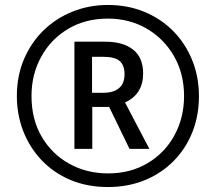

<svg xmlns="http://www.w3.org/2000/svg" viewBox="-20 -810 870 774"><path d="M415 -56Q331 -56 263 -85Q195 -114 147 -165Q99 -216 73.5 -282Q48 -348 48 -423Q48 -504 76.5 -571Q105 -638 155 -687Q205 -736 272 -763Q339 -790 415 -790Q495 -790 562.5 -762Q630 -734 679 -684Q728 -634 755 -567Q782 -500 782 -422Q782 -343 755 -276Q728 -209 678.5 -159.5Q629 -110 562 -83Q495 -56 415 -56ZM416 -111Q506 -111 575.5 -152.5Q645 -194 683.5 -265Q722 -336 722 -423Q722 -513 681.5 -583.5Q641 -654 571.5 -694.5Q502 -735 415 -735Q324 -735 254.5 -693.5Q185 -652 146 -581Q107 -510 107 -423Q107 -329 148 -259Q189 -189 259 -150Q329 -111 416 -111ZM280 -210V-642H403Q476 -642 516.5 -610Q557 -578 557 -514Q557 -430 484 -397L582 -210H502L420 -379H352V-210ZM398 -436Q437 -436 459.5 -454.5Q482 -473 482 -511Q482 -547 462.5 -564Q443 -581 397 -581H351V-436Z"/></svg>

Font: Noto Sans Malayalam UI ExtraCondensed Medium
Style: Regular
Weight: 500
Width: 2
Designer: Jelle Bosma - Monotype Design Team
Foundry: Monotype Imaging Inc.
Version: Version 2.104; ttfautohint (v1.8.4.7-5d5b)